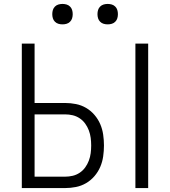

<svg xmlns="http://www.w3.org/2000/svg" viewBox="-20 -957 865 977"><path d="M669 0V-735H734V0ZM91 0V-735H156V-433H311Q339 -433 366.5 -427.5Q394 -422 418 -408Q442 -394 460.5 -372.5Q479 -351 490 -325.5Q501 -300 505 -272Q509 -244 509 -217Q509 -189 505 -161Q501 -133 490 -107.5Q479 -82 460.5 -60.5Q442 -39 418 -25Q394 -11 366.5 -5.5Q339 0 311 0ZM156 -58H311Q331 -58 350 -62.5Q369 -67 385.5 -78Q402 -89 413.5 -105Q425 -121 432 -139.5Q439 -158 441.5 -177.5Q444 -197 444 -217Q444 -236 441.5 -255.5Q439 -275 432 -293.5Q425 -312 413.5 -328Q402 -344 385.5 -355Q369 -366 350 -370.5Q331 -375 311 -375H156ZM528 -833Q517 -833 507 -836Q497 -839 489.5 -846.5Q482 -854 479 -864Q476 -874 476 -885Q476 -896 479 -906Q482 -916 489.5 -923.5Q497 -931 507 -934Q517 -937 528 -937Q539 -937 549 -934Q559 -931 566.5 -923.5Q574 -916 577 -906Q580 -896 580 -885Q580 -874 577 -864Q574 -854 566.5 -846.5Q559 -839 549 -836Q539 -833 528 -833ZM298 -833Q287 -833 277 -836Q267 -839 259.5 -846.5Q252 -854 249 -864Q246 -874 246 -885Q246 -896 249 -906Q252 -916 259.5 -923.5Q267 -931 277 -934Q287 -937 298 -937Q309 -937 319 -934Q329 -931 336.5 -923.5Q344 -916 347 -906Q350 -896 350 -885Q350 -874 347 -864Q344 -854 336.5 -846.5Q329 -839 319 -836Q309 -833 298 -833Z"/></svg>

Font: Iosevka Aile Custom Light
Style: Regular
Weight: 300
Designer: Belleve Invis
Foundry: Belleve Invis
Version: Version 17.0.2; ttfautohint (v1.8.3)